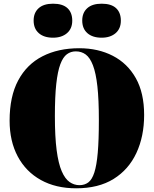

<svg xmlns="http://www.w3.org/2000/svg" viewBox="-20 -1005 832 1039"><path d="M392 14Q282 14 201 -31Q120 -76 76 -158.5Q32 -241 32 -352Q32 -483 78.5 -570Q125 -657 210 -700.5Q295 -744 409 -744Q511 -744 590.5 -703Q670 -662 715 -582Q760 -502 760 -383Q760 -267 718 -177Q676 -87 594.5 -36.5Q513 14 392 14ZM410 -3Q438 -3 458 -18Q478 -33 490.5 -71.5Q503 -110 509 -178.5Q515 -247 515 -355Q515 -466 507 -538Q499 -610 483 -651.5Q467 -693 444 -710Q421 -727 390 -727Q363 -727 342 -711.5Q321 -696 306.5 -657.5Q292 -619 284.5 -550.5Q277 -482 277 -377Q277 -265 286.5 -192.5Q296 -120 314 -78.5Q332 -37 356.5 -20Q381 -3 410 -3ZM530 -801Q481 -801 453 -825.5Q425 -850 425 -894Q425 -936 452 -960.5Q479 -985 530 -985Q582 -985 608 -961Q634 -937 634 -893Q634 -850 605.5 -825.5Q577 -801 530 -801ZM267 -801Q218 -801 190 -825.5Q162 -850 162 -894Q162 -936 189 -960.5Q216 -985 267 -985Q319 -985 345 -961Q371 -937 371 -893Q371 -850 342.5 -825.5Q314 -801 267 -801Z"/></svg>

Font: Display Black
Style: Regular
Weight: 900
Designer: Latin by Veronika Burian and Jose Scaglione. Greek by Irene Vlachou. Cyrillic by Vera Evstafieva.
Foundry: TypeTogether
Version: Version 3.002